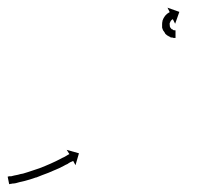

<svg xmlns="http://www.w3.org/2000/svg" viewBox="-20 -478 537 501"><path d="M3 -18Q6 -18 9 -18Q9 -18 9 -18Q9 -18 9 -18Q9 -18 9 -18Q9 -18 9 -18Q12 -19 17 -20Q17 -20 17 -20Q17 -20 17 -20Q17 -20 17 -20Q17 -20 17 -20Q22 -21 27 -22Q27 -22 27 -22Q27 -22 27 -22Q27 -22 27 -22Q27 -22 27 -22Q33 -24 40 -25Q40 -25 40 -25Q40 -25 40 -25Q40 -25 40 -25Q40 -25 40 -25Q46 -27 53 -29Q53 -29 53 -29Q53 -29 53 -29Q53 -29 53 -29Q53 -29 53 -29Q61 -32 68 -34Q68 -34 68 -34Q68 -34 68 -34Q68 -34 68 -34Q68 -34 68 -34Q76 -37 83 -39Q83 -39 83 -39Q83 -39 83 -39Q83 -39 83 -39Q83 -39 83 -39Q91 -42 98 -45Q98 -45 98 -45Q98 -45 98 -45Q98 -45 98 -45Q98 -45 98 -45Q105 -48 112 -51Q112 -51 112 -51Q112 -51 112 -51Q112 -51 112 -51Q112 -51 112 -51Q119 -54 125 -57Q125 -57 125 -57Q125 -57 125 -57Q125 -57 125 -57Q125 -57 125 -57Q131 -60 137 -63Q137 -63 137 -63Q137 -63 137 -63Q137 -63 137 -63Q137 -63 137 -63Q142 -66 147 -68Q147 -68 147 -68Q147 -68 147 -68Q147 -68 147 -68Q147 -68 147 -68Q151 -70 154 -72Q157 -74 159 -75Q160 -75 161 -76L154 -87L186 -78L177 -47L171 -58Q170 -58 169 -57Q167 -56 164 -55Q160 -53 156 -50Q156 -50 156 -50Q156 -50 156 -50Q156 -50 156 -50Q156 -50 156 -50Q151 -48 146 -45Q146 -45 146 -45Q146 -45 146 -45Q146 -45 146 -45Q146 -45 146 -45Q140 -42 134 -39Q134 -39 134 -39Q134 -39 134 -39Q134 -39 134 -39Q134 -39 134 -39Q127 -36 120 -33Q120 -33 120 -33Q120 -33 120 -33Q120 -33 120 -33Q120 -33 120 -33Q113 -30 106 -27Q106 -27 106 -27Q106 -27 106 -27Q106 -27 106 -27Q106 -27 106 -27Q98 -24 90 -21Q90 -21 90 -21Q90 -21 90 -21Q90 -21 90 -21Q90 -21 90 -21Q82 -18 75 -15Q75 -15 75 -15Q75 -15 75 -15Q75 -15 74.5 -15Q74 -15 74 -15Q67 -13 59 -10Q59 -10 59 -10Q59 -10 59 -10Q59 -10 59 -10Q59 -10 59 -10Q52 -8 45 -6Q45 -6 45 -6Q45 -6 45 -6Q45 -6 45 -6Q45 -6 45 -6Q38 -4 32 -3Q32 -3 32 -3Q32 -3 32 -3Q32 -3 32 -3Q32 -3 32 -3Q26 -1 21 0Q21 0 21 0Q21 0 21 0Q21 0 21 0Q21 0 21 0Q16 1 12 1Q12 1 12 1Q12 1 12 1Q12 1 12 1Q12 1 12 1Q9 2 6 2Q5 2 4 3L0 -17Q2 -17 3 -18ZM437 -379Q437 -379 437 -379Q437 -379 437 -379Q437 -379 437 -379Q437 -379 437 -379Q436 -379 434 -379Q434 -379 434 -379Q434 -379 434 -379Q434 -379 434 -379Q434 -379 434 -379Q432 -379 430 -380Q430 -380 429.5 -380Q429 -380 429 -380Q429 -380 429 -380Q429 -380 429 -380Q426 -380 424 -381Q424 -381 424 -381.5Q424 -382 424 -382Q423 -382 423 -382Q423 -382 423 -382Q420 -383 418 -385Q418 -385 417.5 -385Q417 -385 417 -385Q417 -385 417 -385Q417 -385 417 -385Q414 -388 411 -390Q411 -390 411 -390.5Q411 -391 411 -391Q411 -391 411 -391Q411 -391 411 -391Q409 -394 407 -397Q407 -397 406.5 -397.5Q406 -398 406 -398Q406 -398 406 -398Q406 -398 406 -398Q404 -402 403 -406Q403 -406 403 -406Q403 -406 403 -406Q403 -406 403 -406.5Q403 -407 403 -407Q403 -411 403 -415Q403 -415 403 -415Q403 -415 403 -415Q403 -415 403 -415Q403 -415 403 -415Q403 -419 404 -423Q404 -423 404 -423Q404 -423 404 -424Q404 -424 404 -424Q404 -424 404 -424Q405 -427 407 -431Q407 -431 407 -431Q407 -431 407 -431Q407 -431 407 -431Q407 -431 407 -431Q409 -434 411 -437Q411 -437 411 -437Q411 -437 411 -437Q411 -437 411 -437Q411 -437 411 -437Q413 -439 415 -441Q415 -441 415 -441Q415 -441 415 -441Q415 -441 415.5 -441.5Q416 -442 416 -442Q417 -443 419 -444Q419 -444 419 -444Q419 -444 419 -444Q419 -444 419 -444Q419 -444 419 -444Q421 -445 422 -446Q422 -446 422 -446Q422 -446 422 -446Q422 -446 422 -446Q422 -446 422 -446Q422 -446 423 -446L417 -458L448 -447L437 -416L431 -428Q431 -428 431 -428Q431 -428 431 -428Q431 -428 431 -428Q431 -428 431 -428Q431 -428 431 -428Q430 -428 430 -427Q430 -427 430 -427Q430 -427 430 -427Q430 -427 430 -427Q430 -427 430 -427Q429 -427 428 -426Q428 -426 428 -426Q428 -426 428 -426Q428 -426 428 -426Q428 -426 428 -426Q427 -425 426 -424Q426 -424 426 -424Q426 -424 426 -424Q426 -424 426 -424Q426 -424 426 -424Q425 -423 424 -421Q424 -421 424 -421Q424 -421 424 -421Q424 -422 424.5 -422Q425 -422 425 -422Q424 -420 423 -418Q423 -418 423 -418Q423 -418 423 -418Q423 -418 423 -418.5Q423 -419 423 -419Q423 -416 422 -414Q422 -414 422 -414Q422 -414 422 -414Q423 -415 423 -415Q423 -415 423 -415Q423 -413 423 -410Q423 -410 423 -410Q423 -410 423 -411Q423 -411 423 -411Q423 -411 423 -411Q423 -409 424 -407Q424 -407 424 -407Q424 -407 424 -407Q424 -407 424 -407Q424 -407 424 -407Q425 -405 427 -403Q427 -403 426.5 -403.5Q426 -404 426 -404Q426 -404 426 -404Q426 -404 426 -404Q428 -402 429 -401Q429 -401 429 -401Q429 -401 429 -401Q429 -401 429 -401.5Q429 -402 429 -402Q430 -401 432 -400Q432 -400 432 -400Q432 -400 432 -400Q432 -400 431.5 -400Q431 -400 431 -400Q433 -399 434 -399Q434 -399 434 -399Q434 -399 434 -399Q434 -399 434 -399Q434 -399 434 -399Q435 -399 436 -399Q436 -399 436 -399Q436 -399 436 -399Q436 -399 436 -399Q436 -399 436 -399Q437 -399 438 -399Q438 -399 438 -399Q438 -399 438 -399Q437 -399 437 -399Q437 -399 437 -399Q438 -399 438 -398V-379Q438 -379 437 -379Z"/></svg>

Font: FRB American Cursive Just Arrows
Style: Italic
Weight: 400
Italic angle: -25°
Version: Version 2.0;Modular Font Editor K font №1